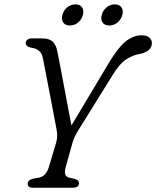

<svg xmlns="http://www.w3.org/2000/svg" viewBox="-20 -880 732 900"><path d="M350.5 -21Q350.5 0 319.5 0H132.5Q110 0 110 -19Q110 -36 135 -42.5L161.5 -47Q196.5 -53.5 209.5 -98.5L243.5 -212.5Q248 -228.5 248 -243.5Q248 -258.5 245 -274Q241 -295 234.5 -329.5Q228 -364 220.2 -404.2Q212.5 -444.5 204.8 -484.5Q197 -524.5 190.8 -557.5Q184.5 -590.5 180.5 -609.5Q172.5 -650 128.5 -656Q101.5 -660.5 100.5 -678Q100.5 -687.5 108.2 -693.8Q116 -700 128 -700H177Q209 -700 225.8 -686Q242.5 -672 249 -638Q254 -614.5 262 -572Q270 -529.5 279.5 -479Q289 -428.5 298.2 -379Q307.5 -329.5 315 -292L486 -578Q532.5 -656.5 568.8 -685.5Q605 -714.5 643 -714.5Q668.5 -714.5 680.2 -703.8Q692 -693 692 -678.5Q692 -658 676.2 -644.5Q660.5 -631 625.5 -625Q599 -620 569 -600Q539 -580 506 -525L345 -266Q326.5 -234.5 320.5 -213.5L287.5 -94.5Q276.5 -54 303.5 -47.5L330 -41.5Q341.5 -38 346 -33Q350.5 -28 350.5 -21ZM308 -760.5Q286 -760.5 276.5 -774.5Q267 -788.5 272.5 -810Q278 -831.5 295 -845.5Q312 -859.5 333.5 -859.5Q355.5 -859.5 364.8 -845.5Q374 -831.5 368.5 -810Q363 -788.5 346.2 -774.5Q329.5 -760.5 308 -760.5ZM492 -760.5Q470.5 -760.5 460.8 -774.5Q451 -788.5 457 -810Q462.5 -831.5 479.5 -845.5Q496.5 -859.5 518 -859.5Q540 -859.5 549.5 -845.5Q559 -831.5 553.5 -810Q547.5 -788.5 530.8 -774.5Q514 -760.5 492 -760.5Z"/></svg>

Font: Fraunces 9pt SuperSoft Light
Style: Italic
Weight: 300
Italic angle: -16°
Version: Version 1.000;[b76b70a41]